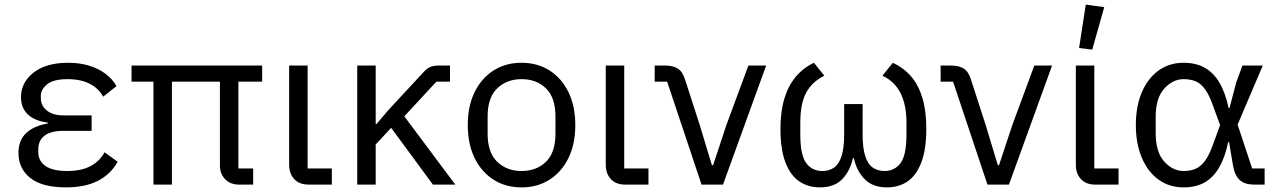

<svg xmlns="http://www.w3.org/2000/svg" viewBox="-20 -800 5536 832"><path d="M433 -140 490 -99Q459 -44 403.5 -16Q348 12 266 12Q162 12 111 -29Q60 -70 60 -137Q60 -191 92.5 -222.5Q125 -254 187 -265V-269Q133 -275 102 -303Q71 -331 71 -379Q71 -443 125.5 -485.5Q180 -528 275 -528Q325 -528 366 -515.5Q407 -503 437 -480.5Q467 -458 485 -427L427 -381Q414 -405 392.5 -422Q371 -439 341 -448Q311 -457 274 -457Q211 -457 184 -434.5Q157 -412 157 -386V-374Q157 -342 183 -321Q209 -300 255 -300H377V-233H255Q201 -233 173.5 -212.5Q146 -192 146 -153V-141Q146 -102 177.5 -80.5Q209 -59 271 -59Q331 -59 371 -79.5Q411 -100 433 -140Z M1013 -446V-70H1077V0H1018Q977 0 955 -24Q933 -48 933 -82V-446H725V0H645V-446H550V-516H1116V-446Z M1418 -70V0H1318Q1277 0 1255 -24Q1233 -48 1233 -85V-516H1313V-70Z M1856 0 1675 -246 1608 -174V0H1528V-516H1608V-263H1612L1662 -322L1815 -487Q1830 -504 1845 -510Q1860 -516 1881 -516H1930V-446H1871L1732 -296L1953 0Z M2240 12Q2171 12 2118.5 -21.5Q2066 -55 2036.5 -115.5Q2007 -176 2007 -258Q2007 -340 2036.5 -400.5Q2066 -461 2118.5 -494.5Q2171 -528 2240 -528Q2309 -528 2361.5 -494.5Q2414 -461 2443.5 -400.5Q2473 -340 2473 -258Q2473 -176 2443.5 -115.5Q2414 -55 2361.5 -21.5Q2309 12 2240 12ZM2240 -59Q2305 -59 2346 -99Q2387 -139 2387 -221V-295Q2387 -377 2346 -417Q2305 -457 2240 -457Q2176 -457 2134.5 -417Q2093 -377 2093 -295V-221Q2093 -139 2134.5 -99Q2176 -59 2240 -59Z M2790 -70V0H2690Q2649 0 2627 -24Q2605 -48 2605 -85V-516H2685V-70Z M3113 0H3020L2871 -446H2817V-516H2862Q2895 -516 2916 -503.5Q2937 -491 2948 -457L3012 -259L3065 -84H3070L3128 -259L3223 -516H3300Z M3718 -349V-217Q3718 -158 3729.5 -123Q3741 -88 3762.5 -73.5Q3784 -59 3813 -59Q3857 -59 3882.5 -93.5Q3908 -128 3908 -217V-269Q3908 -345 3882.5 -396Q3857 -447 3804 -472L3849 -528Q3896 -506 3928 -469Q3960 -432 3977 -376Q3994 -320 3994 -242Q3994 -153 3972.5 -96.5Q3951 -40 3913 -14Q3875 12 3823 12Q3762 12 3727 -23.5Q3692 -59 3680 -115H3676Q3664 -59 3629.5 -23.5Q3595 12 3533 12Q3482 12 3443.5 -14Q3405 -40 3383.5 -96.5Q3362 -153 3362 -242Q3362 -317 3379 -373Q3396 -429 3428.5 -467.5Q3461 -506 3507 -528L3552 -472Q3498 -445 3473 -397.5Q3448 -350 3448 -269V-217Q3448 -128 3473.5 -93.5Q3499 -59 3543 -59Q3573 -59 3594 -73.5Q3615 -88 3626.5 -123Q3638 -158 3638 -217V-349Z M4352 0H4259L4110 -446H4056V-516H4101Q4134 -516 4155 -503.5Q4176 -491 4187 -457L4251 -259L4304 -84H4309L4367 -259L4462 -516H4539Z M4827 -70V0H4727Q4686 0 4664 -24Q4642 -48 4642 -85V-516H4722V-70ZM4765 -769 4713 -585 4656 -592 4685 -780Z M5460 -70V0H5415Q5375 0 5353 -19Q5331 -38 5323 -83L5306 -184H5302Q5289 -120 5264 -76Q5239 -32 5201 -10Q5163 12 5109 12Q5047 12 5000.5 -21.5Q4954 -55 4928 -116Q4902 -177 4902 -258Q4902 -340 4928 -400.5Q4954 -461 5000.5 -494.5Q5047 -528 5109 -528Q5162 -528 5200.5 -506.5Q5239 -485 5264.5 -441.5Q5290 -398 5304 -332H5308L5337 -443L5364 -516H5452L5343 -260L5406 -70ZM5109 -59Q5139 -59 5161.5 -69Q5184 -79 5202 -103.5Q5220 -128 5236 -173L5267 -258L5236 -343Q5220 -388 5202 -413Q5184 -438 5161.5 -447.5Q5139 -457 5109 -457Q5062 -457 5025 -416Q4988 -375 4988 -294V-222Q4988 -141 5025 -100Q5062 -59 5109 -59Z"/></svg>

Font: IBM Plex Sans
Style: Regular
Weight: 400
Designer: Mike Abbink, Paul van der Laan, Pieter van Rosmalen
Foundry: Bold Monday
Version: Version 3.201